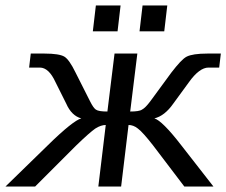

<svg xmlns="http://www.w3.org/2000/svg" viewBox="-57 -679 824 699"><path d="M334 -273C313 -273 299 -275 292 -280C286 -284 279 -294 271 -310L218 -415C203 -446 189 -466 177 -473C165 -480 141 -484 105 -484H55L49 -433H88C110 -433 129 -415 145 -380L184 -302C197 -272 216 -254 239 -248C220 -243 179 -211 117 -150L-37 0H71L221 -150C254 -182 277 -202 290 -211C304 -220 317 -224 328 -224L301 0H384L411 -224C422 -224 434 -220 445 -211C457 -202 475 -182 500 -150L614 0H720L603 -150C556 -211 523 -243 505 -248C530 -254 553 -272 574 -302L631 -380C656 -415 680 -433 702 -433H741L747 -484H698C662 -484 637 -480 623 -473C609 -466 591 -446 567 -415L490 -310C478 -294 468 -284 460 -280C453 -275 438 -273 417 -273L443 -484H360ZM371 -565 382 -659H292L281 -565ZM541 -565 552 -659H462L451 -565Z"/></svg>

Font: Gamestation Display
Style: Italic
Weight: 400
Designer: Jonas Hecksher
Foundry: Jonas Hecksher, Playtypeª, e-types AS
Version: Version 1.003